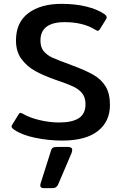

<svg xmlns="http://www.w3.org/2000/svg" viewBox="-20 -715 630 997"><path d="M53 -42Q40 -51 40 -58Q40 -62 45 -70L76 -120Q81 -129 86 -129Q91 -129 99 -124Q133 -104 185 -91.5Q237 -79 287 -79Q355 -79 389.5 -101.5Q424 -124 424 -174Q424 -208 407.5 -229.5Q391 -251 360.5 -265.5Q330 -280 270 -300Q207 -322 163.5 -346Q120 -370 91.5 -408.5Q63 -447 63 -505Q63 -599 127.5 -647Q192 -695 299 -695Q371 -695 428 -681Q485 -667 522 -642Q534 -633 534 -625Q534 -619 530 -614L499 -564Q493 -555 488 -555Q484 -555 476 -560Q412 -600 316 -600Q190 -600 190 -504Q190 -469 207.5 -448.5Q225 -428 252.5 -415.5Q280 -403 351 -377Q424 -350 465 -326.5Q506 -303 528.5 -266Q551 -229 551 -170Q551 -84 488 -34.5Q425 15 303 15Q233 15 163 0.5Q93 -14 53 -42ZM189 247Q189 245 191 237L243 73Q247 57 254 52.5Q261 48 279 48H331Q355 48 355 63Q355 72 351 81L281 245Q276 254 269.5 258Q263 262 251 262H207Q189 262 189 247Z"/></svg>

Font: Mitr
Style: Regular
Weight: 400
Designer: Thanarat Vachiruckul
Foundry: Cadson Demak
Version: Version 1.002